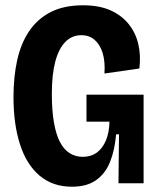

<svg xmlns="http://www.w3.org/2000/svg" viewBox="-20 -693 595 726"><path d="M252 13Q179 13 129.5 -29Q80 -71 55.5 -147.5Q31 -224 31 -326Q31 -402 45 -465.5Q59 -529 90.5 -575.5Q122 -622 172 -647.5Q222 -673 294 -673Q355 -673 397.5 -654Q440 -635 466.5 -602Q493 -569 503 -526Q513 -483 507 -434L375 -415Q378 -461 368 -493Q358 -525 337.5 -542.5Q317 -560 288 -560Q252 -560 227 -534.5Q202 -509 189 -460Q176 -411 176 -338Q176 -275 184 -229.5Q192 -184 207 -155.5Q222 -127 244 -113.5Q266 -100 293 -100Q324 -100 346 -116Q368 -132 380.5 -162Q393 -192 394 -233H307V-335H523V-222V0H428L430 -185H419Q414 -125 396 -80.5Q378 -36 343 -11.5Q308 13 252 13Z"/></svg>

Font: Bricolage Grotesque 72pt SemiCondensed
Style: Bold
Weight: 700
Width: 4
Designer: Mathieu Triay
Foundry: Atelier Triay
Version: Version 1.001;gftools[0.9.33.dev8+g029e19f]